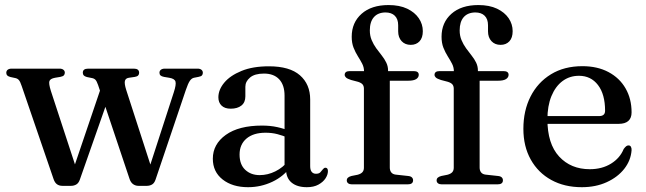

<svg xmlns="http://www.w3.org/2000/svg" viewBox="-20 -748 2622 779"><path d="M268.5 6H233Q220.5 6 211.5 -0.2Q202.5 -6.5 197.5 -21L68 -399Q62 -417.5 56 -423.8Q50 -430 41 -431.5L22.5 -435.5Q13 -438 9.2 -442Q5.5 -446 5.5 -452.5Q5.5 -460.5 11.2 -465Q17 -469.5 27.5 -469.5H221.5Q231.5 -469.5 237.2 -465Q243 -460.5 243 -453Q243 -446.5 239 -442.2Q235 -438 224.5 -436L203.5 -432.5Q184 -429 180.5 -419Q177 -409 186.5 -379L292.5 -55.5L269.5 -38L393.5 -403.5L429.5 -377L303.5 -18Q298.5 -4.5 289 0.8Q279.5 6 268.5 6ZM576 6H541.5Q530 6 520.5 -0.5Q511 -7 506 -21L378 -403Q372.5 -419 367 -424.5Q361.5 -430 352 -431.5L332.5 -435.5Q323.5 -438 319.8 -442Q316 -446 316 -453Q316 -469.5 338 -469.5H523Q544.5 -469.5 544.5 -452.5Q544.5 -446 540.5 -441.8Q536.5 -437.5 527 -436L503 -432.5Q489.5 -430.5 486.8 -419.8Q484 -409 492 -383.5L598.5 -54.5L575.5 -35.5L685 -373Q695.5 -405 692 -417Q688.5 -429 666.5 -432.5L645.5 -436Q635.5 -438 631.2 -442Q627 -446 627 -453Q627 -460.5 632.8 -465Q638.5 -469.5 649 -469.5H781.5Q791.5 -469.5 797.2 -465Q803 -460.5 803 -452.5Q803 -446.5 799.5 -442.2Q796 -438 785 -436L767 -432.5Q757.5 -430.5 750.2 -420Q743 -409.5 734 -383L611 -19Q606 -4.5 596.5 0.8Q587 6 576 6Z M1140.5 -61.5V-71L1134.5 -74V-360Q1134.5 -403 1112.8 -426.2Q1091 -449.5 1051 -449.5Q1013.5 -449.5 994.5 -433.5Q975.5 -417.5 975.5 -396V-357Q975.5 -332.5 959.5 -319.8Q943.5 -307 916 -307Q892 -307 879 -319.5Q866 -332 866 -353Q866 -384 890 -412.8Q914 -441.5 959.8 -460.2Q1005.5 -479 1071 -479Q1155.5 -479 1197 -442.5Q1238.5 -406 1238.5 -344.5V-74Q1238.5 -58 1244.8 -50.5Q1251 -43 1262 -43Q1274 -43 1279.5 -48.8Q1285 -54.5 1289 -60Q1291.5 -63 1294 -65.2Q1296.5 -67.5 1300.5 -67.5Q1305.5 -67.5 1308 -63.8Q1310.5 -60 1310.5 -54Q1310.5 -39.5 1300.8 -24.5Q1291 -9.5 1272 1Q1253 11.5 1225 11.5Q1185.5 11.5 1163 -7.2Q1140.5 -26 1140.5 -61.5ZM843.5 -104Q843.5 -163 896.2 -200.8Q949 -238.5 1043 -238.5Q1077 -238.5 1105.2 -232.2Q1133.5 -226 1155.5 -216L1147.5 -189.5Q1127 -198 1105.2 -203.8Q1083.5 -209.5 1057.5 -209.5Q1008 -209.5 980 -185.8Q952 -162 952 -121Q952 -80.5 975 -59Q998 -37.5 1033.5 -37.5Q1066.5 -37.5 1097.2 -52.8Q1128 -68 1150.5 -96L1160.5 -73Q1131.5 -32.5 1085 -10.5Q1038.5 11.5 986.5 11.5Q923 11.5 883.2 -19.8Q843.5 -51 843.5 -104Z M1561.5 -68.5Q1561.5 -56 1567.5 -48.5Q1573.5 -41 1585.5 -39.5L1636 -34Q1646.5 -33 1651.2 -28.2Q1656 -23.5 1656 -16.5Q1656 0 1634 0H1408Q1398.5 0 1392.8 -4.2Q1387 -8.5 1387 -16Q1387 -23 1391.8 -27.2Q1396.5 -31.5 1406 -34L1431 -39Q1444 -42.5 1450.2 -49.2Q1456.5 -56 1456.5 -67.5V-388Q1456.5 -398.5 1451.5 -405Q1446.5 -411.5 1433 -416L1404.5 -423.5Q1389 -428.5 1383.8 -433.5Q1378.5 -438.5 1378.5 -444.5Q1378.5 -451.5 1383.5 -455.5Q1388.5 -459.5 1399 -459.5H1481L1457 -442V-458.5Q1457 -475 1449.5 -489.5Q1442 -504 1432 -519.8Q1422 -535.5 1414.5 -554.5Q1407 -573.5 1407 -599Q1407 -656.5 1447 -692Q1487 -727.5 1556.5 -727.5Q1601 -727.5 1632 -712.8Q1663 -698 1679.2 -674Q1695.5 -650 1695.5 -621.5Q1695.5 -594.5 1682 -580.2Q1668.5 -566 1646.5 -566Q1623.5 -566 1609.5 -581Q1595.5 -596 1595.5 -621V-645.5Q1595.5 -670.5 1582 -684Q1568.5 -697.5 1543.5 -697.5Q1513 -697 1496.8 -678.2Q1480.5 -659.5 1480.5 -624.5Q1480.5 -603 1488 -585.2Q1495.5 -567.5 1506.5 -552.2Q1517.5 -537 1528.8 -523Q1540 -509 1547.2 -494Q1554.5 -479 1554.5 -462V-441L1541 -459.5H1658.5Q1668.5 -459.5 1673.8 -455.8Q1679 -452 1679 -444.5Q1679 -434 1668.8 -427.2Q1658.5 -420.5 1636 -420.5H1561.5ZM1926 -68.5Q1926 -56 1932 -48.5Q1938 -41 1950 -39.5L2000.5 -34Q2011 -33 2015.8 -28.2Q2020.5 -23.5 2020.5 -16.5Q2020.5 0 1998.5 0H1772.5Q1763 0 1757.2 -4.2Q1751.5 -8.5 1751.5 -16Q1751.5 -23 1756.2 -27.2Q1761 -31.5 1770.5 -34L1795.5 -39Q1808.5 -42.5 1814.8 -49.2Q1821 -56 1821 -67.5V-388Q1821 -398.5 1816 -405Q1811 -411.5 1797.5 -416L1769 -423.5Q1753.5 -428.5 1748.2 -433.5Q1743 -438.5 1743 -444.5Q1743 -451.5 1748 -455.5Q1753 -459.5 1763.5 -459.5H1845.5L1821.5 -442V-458.5Q1821.5 -475 1814 -489.5Q1806.5 -504 1796.5 -519.8Q1786.5 -535.5 1779 -554.5Q1771.5 -573.5 1771.5 -599Q1771.5 -656.5 1811.5 -692Q1851.5 -727.5 1921 -727.5Q1965.5 -727.5 1996.5 -712.8Q2027.5 -698 2043.8 -674Q2060 -650 2060 -621.5Q2060 -594.5 2046.5 -580.2Q2033 -566 2011 -566Q1988 -566 1974 -581Q1960 -596 1960 -621V-645.5Q1960 -670.5 1946.5 -684Q1933 -697.5 1908 -697.5Q1877.5 -697 1861.2 -678.2Q1845 -659.5 1845 -624.5Q1845 -603 1852.5 -585.2Q1860 -567.5 1871 -552.2Q1882 -537 1893.2 -523Q1904.5 -509 1911.8 -494Q1919 -479 1919 -462V-441L1905.5 -459.5H2023Q2033 -459.5 2038.2 -455.8Q2043.5 -452 2043.5 -444.5Q2043.5 -434 2033.2 -427.2Q2023 -420.5 2000.5 -420.5H1926Z M2542.5 -292Q2542.5 -269 2529.2 -257.2Q2516 -245.5 2490 -245.5H2170.5V-277H2410.5Q2435 -277 2435 -298.5Q2435 -365.5 2406.2 -403Q2377.5 -440.5 2329 -440.5Q2291 -440.5 2262.2 -419Q2233.5 -397.5 2217.2 -357.8Q2201 -318 2201 -264Q2201 -164.5 2248.5 -113Q2296 -61.5 2373 -61.5Q2422.5 -61.5 2459 -84Q2495.5 -106.5 2510.5 -143.5Q2516.5 -151.5 2520.8 -154.8Q2525 -158 2530 -158Q2537 -158 2540 -152.2Q2543 -146.5 2542.5 -138.5Q2539.5 -97 2512.8 -63Q2486 -29 2441.5 -8.8Q2397 11.5 2340.5 11.5Q2270 11.5 2216.8 -17.8Q2163.5 -47 2133.5 -100.5Q2103.5 -154 2103.5 -225.5Q2103.5 -299 2132.5 -356.2Q2161.5 -413.5 2215.2 -446.5Q2269 -479.5 2343 -479.5Q2404 -479.5 2449 -455.5Q2494 -431.5 2518.2 -389.2Q2542.5 -347 2542.5 -292Z"/></svg>

Font: Fraunces 16pt
Style: Regular
Weight: 400
Version: Version 1.000;[b76b70a41]